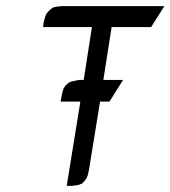

<svg xmlns="http://www.w3.org/2000/svg" viewBox="-20 -604 554 624"><path d="M120.1 -516.1 122.1 -532.2 127 -549.8 130.9 -559.1 136.2 -565.9 146 -575.2 153.8 -580.1 162.1 -582 178.2 -584H514.2L471.2 -516.1H342.8L315.9 -344.2H379.9L335.9 -273.9H305.2L269 -50.8L265.1 -34.2L261.2 -24.9L255.9 -17.1L247.1 -7.8L237.8 -3.9L230 -2L212.9 0H196.8L241.2 -273.9H176.8L180.2 -292L184.1 -309.1L187 -316.9L192.9 -326.2L203.1 -335L210.9 -338.9L220.2 -340.8L235.8 -344.2H252L278.8 -516.1Z"/></svg>

Font: Petahja
Style: Italic
Weight: 400
Designer: T. Christopher White
Version: Version 1.1